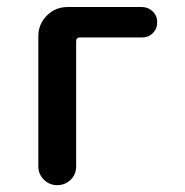

<svg xmlns="http://www.w3.org/2000/svg" viewBox="-20 -540 540 560"><path d="M91.8 -54.7V-434.6Q91.8 -469.7 116.7 -494.6Q141.6 -519.5 176.8 -519.5H393.6Q412.1 -519.5 425.3 -506.8Q438.5 -494.1 438.5 -475.1Q438.5 -456.1 425.8 -443.4Q413.1 -430.7 393.6 -430.7H212.9Q202.1 -430.7 202.1 -418.9V-54.7Q202.1 -31.2 186 -15.6Q169.9 0 147 0Q124 0 107.9 -16.1Q91.8 -32.2 91.8 -54.7Z"/></svg>

Font: Rounded-X Mgen+ 2m medium
Style: Regular
Weight: 500
Designer: [Source Han Sans]
Ryoko NISHIZUKA  (kana & ideographs); Paul D. Hunt (Latin, Greek & Cyrillic); Wenlong ZHANG  (bopomofo
Version: Version 1.059.20150602